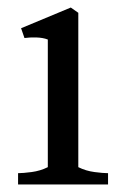

<svg xmlns="http://www.w3.org/2000/svg" viewBox="-20 -490 329 510"><path d="M28 0V-30Q41 -30 64 -33Q87 -36 107 -46V-385Q94 -390 76.5 -390.5Q59 -391 45 -389L36 -415L168 -470L188 -456V-46Q208 -36 231 -33Q254 -30 267 -30V0Z"/></svg>

Font: Joan
Style: Regular
Weight: 400
Designer: Paolo Biagini
Version: Version 1.001; ttfautohint (v1.8.4.7-5d5b);gftools[0.9.30]